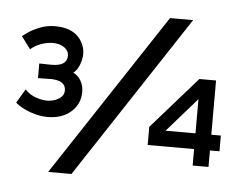

<svg xmlns="http://www.w3.org/2000/svg" viewBox="-52 -713 1081 861"><g transform="rotate(5 488.5 -282.5)"><path d="M679.2 -649.9H783.2L299.8 85H194.8ZM315.9 -286.1Q315.9 -231 275.6 -195.6Q235.4 -160.2 169.9 -160.2Q133.8 -160.2 93.3 -174.3Q52.7 -188.5 24.9 -211.9L62 -274.9Q83 -252 114.3 -241.5Q145.5 -231 172.4 -233.6Q199.2 -236.3 218.5 -250Q237.8 -263.7 237.8 -285.2Q237.8 -328.6 174.8 -331.1L112.8 -330.1V-396L168 -395Q237.8 -395 237.8 -441.9Q237.8 -462.9 220.5 -476.3Q203.1 -489.7 178 -492.4Q152.8 -495.1 121.8 -486.1Q90.8 -477.1 65.9 -456.1L24.9 -511.2L28.8 -514.6Q32.7 -517.6 39.6 -522.7Q46.4 -527.8 55.9 -533.9Q65.4 -540 78.1 -546.1Q90.8 -552.2 104.2 -557.4Q117.7 -562.5 134.5 -565.7Q151.4 -568.8 168 -568.8Q270 -568.8 298.8 -492.2Q311 -460.9 300.8 -422.6Q290.5 -384.3 268.1 -368.2Q289.6 -358.9 302.7 -336.4Q315.9 -314 315.9 -286.1ZM952.1 -145V-74.2H909.2V0H837.9V-74.2H628.9V-155.8L834 -389.2H909.2V-145ZM703.1 -145H837.9V-298.8Z"/></g></svg>

Font: Neutral Grotesk
Style: Regular
Weight: 400
Designer: Nawras Khrais
Foundry: Nawras Khrais
Version: Version 1.000;PS 001.000;hotconv 1.0.88;makeotf.lib2.5.64775